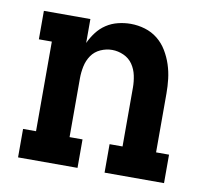

<svg xmlns="http://www.w3.org/2000/svg" viewBox="-64 -599 729 671"><g transform="rotate(10 300.0 -264.0)"><path d="M41 0V-101H87V-419H41V-520H206V-435Q215 -455 229 -473.5Q243 -492 262 -504.5Q281 -517 303.5 -522.5Q326 -528 348 -528Q374 -528 399 -520.5Q424 -513 444 -497Q464 -481 477.5 -458.5Q491 -436 499 -411.5Q507 -387 510 -361.5Q513 -336 513 -310V-101H559V0H348V-101H394V-310Q394 -331 389.5 -352.5Q385 -374 373 -391.5Q361 -409 341 -418Q321 -427 300 -427Q279 -427 259 -418Q239 -409 227 -391.5Q215 -374 210.5 -352.5Q206 -331 206 -310V-101H252V0Z"/></g></svg>

Font: Iosevka Etoile
Style: Bold
Weight: 700
Designer: Belleve Invis
Foundry: Belleve Invis
Version: Version 28.1.0; ttfautohint (v1.8.4)